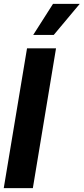

<svg xmlns="http://www.w3.org/2000/svg" viewBox="-21 -979 436 999"><path d="M270.5 -727.5 149.9 0H-1.5L119.6 -727.5ZM151.9 -797.4 254.9 -959H394L258.8 -797.4Z"/></svg>

Font: Inter Tight
Style: Bold Italic
Weight: 700
Italic angle: -9.39999°
Designer: Rasmus Andersson
Foundry: rsms
Version: Version 3.004